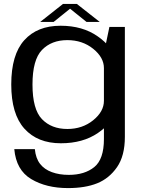

<svg xmlns="http://www.w3.org/2000/svg" viewBox="-20 -728 736 981"><path d="M327.5 233Q415.5 233 476.5 208.5Q537.5 184 577.8 126.2Q618 68.5 618 -29V-590.5H539L511 -456.5V-17.5Q511 85.5 461.8 125.5Q412.5 165.5 331.5 165.5Q283 165.5 244.8 151.5Q206.5 137.5 184.5 109Q162.5 80.5 158 34H53Q62.5 141 139.5 187Q216.5 233 327.5 233ZM291 4Q403.5 4 480.2 -48.5Q557 -101 557 -154L511 -213Q511 -158 456 -113.5Q401 -69 324 -69Q243 -69 194.5 -119.2Q146 -169.5 146 -296Q146 -422.5 194.5 -472.8Q243 -523 324 -523Q401 -523 456 -478.8Q511 -434.5 511 -380L556.5 -436.5Q556.5 -488 479.2 -542.2Q402 -596.5 289.5 -596.5Q170.5 -596.5 104 -522.5Q37.5 -448.5 37.5 -296.5Q37.5 -145 104.8 -70.5Q172 4 291 4ZM185.5 -616H254L338 -683.5L422 -616H489.5L372.5 -708H302Z"/></svg>

Font: Anybody SemiExpanded
Style: Regular
Weight: 400
Width: 6
Designer: Tyler Finck
Foundry: Etcetera Type Company
Version: Version 1.113;gftools[0.9.25]